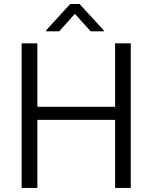

<svg xmlns="http://www.w3.org/2000/svg" viewBox="-20 -924 750 944"><path d="M163.6 -710.9V-398.9H545.9V-710.9H623V0H545.9V-334.5H163.6V0H86.4V-710.9ZM371.1 -904.3 490.2 -774.9V-770H425.8L348.1 -856L271 -770H207.5V-775.9L325.2 -904.3Z"/></svg>

Font: Vazirmatn UI FD Light
Style: Regular
Weight: 300
Designer: Saber Rastikerdar
Foundry: Saber Rastikerdar
Version: Version 33.003